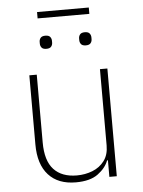

<svg xmlns="http://www.w3.org/2000/svg" viewBox="-56 -845 671 902"><g transform="rotate(-5 279.5 -394.5)"><path d="M424 0V-78H420Q407 -43 370 -15.5Q333 12 265 12Q182 12 136.5 -38Q91 -88 91 -182V-508H126V-188Q126 -102 164 -61Q202 -20 273 -20Q312 -20 346.5 -33.5Q381 -47 402.5 -75.5Q424 -104 424 -148V-508H459V0ZM153 -771V-801H397V-771ZM182 -625Q166 -625 159.5 -633Q153 -641 153 -652V-660Q153 -671 159.5 -679Q166 -687 182 -687Q198 -687 204.5 -679Q211 -671 211 -660V-652Q211 -641 204.5 -633Q198 -625 182 -625ZM368 -625Q352 -625 345.5 -633Q339 -641 339 -652V-660Q339 -671 345.5 -679Q352 -687 368 -687Q384 -687 390.5 -679Q397 -671 397 -660V-652Q397 -641 390.5 -633Q384 -625 368 -625Z"/></g></svg>

Font: IBM Plex Sans ExtraLight
Style: Regular
Weight: 250
Designer: Mike Abbink, Paul van der Laan, Pieter van Rosmalen
Foundry: Bold Monday
Version: Version 3.201